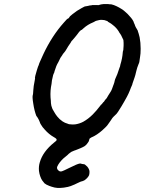

<svg xmlns="http://www.w3.org/2000/svg" viewBox="-20 -662 713 946"><path d="M491 -642Q494 -642 505 -642Q516 -642 520 -641Q524 -640 524 -641Q525 -642 541 -637Q567 -627 590 -610Q609 -595 626 -574Q629 -571 632 -566Q635 -561 637 -557.5Q639 -554 638.5 -554Q638 -554 640 -549Q642 -544 643 -543Q646 -533 650 -526Q653 -522 654 -519.5Q655 -517 656 -516Q659 -512 660 -506Q661 -504 663 -497Q665 -490 668 -478Q673 -452 673 -422Q673 -396 670 -381Q670 -379 669 -374Q667 -353 663 -347Q663 -346 661 -341.5Q659 -337 656.5 -329.5Q654 -322 652 -313.5Q650 -305 649 -301.5Q648 -298 647 -293Q646 -288 643 -280Q633 -253 633 -251Q632 -245 629 -239Q627 -234 625 -230Q614 -199 598 -172Q596 -169 593 -163Q584 -147 579 -139Q576 -135 574 -131Q559 -106 554 -101Q535 -84 530 -75Q528 -71 524 -66Q514 -53 512 -49Q510 -45 499.5 -34.5Q489 -24 483.5 -19.5Q478 -15 472 -10Q458 1 445 8Q441 10 437 12Q433 13 424 19Q420 21 419 29Q418 35 413 41Q406 52 397 58Q389 63 377 68Q371 70 363.5 73.5Q356 77 352 78Q348 79 346 80Q344 81 339 83Q332 85 325 91Q321 94 318.5 96Q316 98 316 98.5Q316 99 315 99.5Q314 100 313.5 101Q313 102 304 109Q291 119 283 128Q273 139 267 149Q260 160 261 167Q262 173 267 177Q274 185 285 182Q292 180 320 166Q362 145 372 144Q376 143 377.5 144Q379 145 385.5 146Q392 147 393 147Q397 146 410 159Q416 166 419 174Q421 179 421 185Q421 193 419 201Q412 216 395 227Q389 230 385 231Q383 231 380.5 232Q378 233 375 234Q372 235 362 240Q352 245 347.5 247Q343 249 340 250Q330 255 314 259Q310 259 308 260Q297 263 276 264Q265 265 249 262Q233 258 223 254Q207 248 199 241Q195 236 188 227Q183 220 178 206Q174 195 172 180Q170 158 176 138Q191 85 247 40Q258 32 259 28Q261 22 246 14Q221 0 200 -24Q189 -35 180 -51L177 -57Q178 -56 175 -63Q173 -67 172 -70Q171 -73 169 -76Q167 -79 165.5 -82Q164 -85 162.5 -86.5Q161 -88 159 -91Q149 -117 144 -151Q138 -187 142 -195Q143 -197 144 -216Q145 -237 151 -265Q154 -279 152 -280Q152 -280 153 -283.5Q154 -287 154 -289Q155 -294 161.5 -315.5Q168 -337 171 -342Q172 -347 176 -356Q184 -375 194 -396Q236 -485 294 -550Q312 -571 314 -570Q315 -570 317 -571.5Q319 -573 320.5 -575Q322 -577 322 -578Q322 -580 337 -592Q359 -610 382 -622Q400 -632 400.5 -631Q401 -630 408 -632Q411 -633 411 -632.5Q411 -632 414 -633Q419 -635 431 -636Q434 -636 435 -637Q438 -637 446 -637Q454 -637 457 -637Q468 -636 468 -638Q468 -638 471 -638L474 -639L476 -640Q487 -641 491 -642ZM494 -563Q489 -564 483 -564Q477 -565 468 -563Q450 -559 448 -557Q446 -555 439 -552Q412 -541 392 -523Q384 -515 383 -515Q381 -515 377 -512Q369 -505 364 -497Q362 -494 357.5 -488.5Q353 -483 346 -474.5Q339 -466 336 -463Q332 -460 330 -455Q329 -453 327 -450Q313 -430 309 -422Q301 -408 296 -403Q293 -400 290.5 -396.5Q288 -393 286 -389Q277 -378 271 -363Q269 -359 267 -355Q257 -339 249 -312Q247 -305 247 -304Q241 -294 238 -275Q237 -270 236 -266.5Q235 -263 235 -258Q235 -253 234 -249Q227 -216 229 -182Q230 -171 230.5 -166Q231 -161 231 -154Q232 -141 237 -129Q240 -121 241 -121Q241 -121 242 -119Q244 -116 249 -107Q254 -98 262 -88Q273 -74 288 -64Q300 -56 312 -53Q319 -50 320 -50Q337 -48 349 -49Q371 -52 390 -62Q415 -76 437 -98Q455 -116 474 -141L479 -148V-147V-146L480 -147Q481 -148 485.5 -154Q490 -160 491 -160Q492 -160 494.5 -164.5Q497 -169 497.5 -169Q498 -169 499.5 -171.5Q501 -174 502 -174Q505 -176 513 -191Q522 -205 526 -211.5Q530 -218 533 -227Q537 -238 538 -241Q539 -243 540 -246Q541 -249 541.5 -250.5Q542 -252 543.5 -256.5Q545 -261 545 -263.5Q545 -266 547 -271Q559 -296 568 -326Q572 -336 572 -336.5Q572 -337 572 -338Q572 -339 573 -343Q583 -375 585 -405L586 -411L587 -413Q588 -415 588 -420Q588 -425 588 -425Q588 -425 588.5 -429Q589 -433 589 -439Q589 -445 589 -451Q589 -461 588 -465Q581 -479 580.5 -480.5Q580 -482 577 -488Q574 -494 572 -496Q569 -499 565 -507Q554 -525 537 -538Q528 -546 515 -553Q512 -554 512 -555Q512 -558 494 -563Z"/></svg>

Font: TT2020 Style E
Style: Italic
Weight: 400
Italic angle: -15°
Version: Version 0.2.000